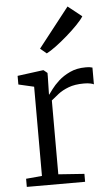

<svg xmlns="http://www.w3.org/2000/svg" viewBox="-58 -901 547 940"><g transform="rotate(-5 215.0 -431.0)"><path d="M35 0V-40L113.5 -47V-485.5L37.5 -503V-545.5L162.5 -562H166.5L184.5 -547V-529L182.5 -440.5L184.5 -441.5Q189 -447.5 202.5 -466Q216 -484.5 239.2 -505.8Q262.5 -527 295.8 -542.5Q329 -558 372 -558Q386 -558 393.5 -556.8Q401 -555.5 406 -554V-471.5Q403 -474 390 -477Q377 -480 357.5 -480Q312.5 -480 281.8 -468.2Q251 -456.5 230.2 -440.2Q209.5 -424 194 -411V-48L321.5 -39V0ZM189 -643 158.5 -668.5 310.5 -862.5 378.5 -808.5Q368.5 -792 345 -767.8Q321.5 -743.5 292.2 -718Q263 -692.5 235.5 -672.2Q208 -652 190 -643Z"/></g></svg>

Font: Merriweather 28pt Light
Style: Regular
Weight: 300
Version: Version 2.100